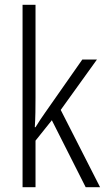

<svg xmlns="http://www.w3.org/2000/svg" viewBox="-20 -780 441 800"><path d="M128 -373Q128 -341 127.5 -311Q127 -281 125 -250H128Q138 -266 148 -281.5Q158 -297 169 -312L323 -532H384L233 -322L397 0H337L196 -279L128 -194V0H74V-760H128Z"/></svg>

Font: Noto Sans Lao Looped Condensed Light
Style: Regular
Weight: 300
Width: 3
Designer: Mark Frömberg, Ben Mitchell
Foundry: The Fontpad Ltd
Version: Version 1.002; ttfautohint (v1.8.4.7-5d5b)